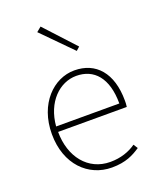

<svg xmlns="http://www.w3.org/2000/svg" viewBox="-141 -829 759 925"><g transform="rotate(-20 239.0 -366.0)"><path d="M272 12C344 12 384 -10 420 -34L406 -56C372 -32 328 -16 274 -16C160 -16 86 -110 86 -238H438C440 -250 440 -260 440 -270C440 -412 370 -490 260 -490C154 -490 54 -394 54 -238C54 -82 152 12 272 12ZM86 -266C96 -388 174 -462 260 -462C350 -462 410 -398 410 -266ZM304 -574 322 -590 180 -744 156 -724Z"/></g></svg>

Font: Source Sans Pro ExtraLight
Style: Regular
Weight: 200
Designer: Paul D. Hunt
Foundry: Adobe Systems Incorporated
Version: Version 3.006;hotconv 1.0.111;makeotfexe 2.5.65597